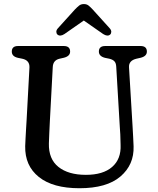

<svg xmlns="http://www.w3.org/2000/svg" viewBox="-20 -932 796 968"><path d="M584 -292 566 -596Q565 -614.5 556.5 -623.2Q548 -632 531 -636L509 -640.5Q478.5 -648.5 478.5 -672Q478.5 -700 510.5 -700H688.5Q720.5 -700 720.5 -672Q720.5 -649 690 -641L668 -636Q628 -626.5 630.5 -592L648.5 -292.5Q650 -267.5 651.2 -243.8Q652.5 -220 653.5 -194.5Q656.5 -101.5 587.2 -42.2Q518 17 380.5 17Q246.5 17 175.8 -39.8Q105 -96.5 107 -195Q107.5 -210.5 108.8 -234.5Q110 -258.5 111.5 -283Q113 -307.5 114 -324L128.5 -592Q130 -628 92 -636L70 -640.5Q39.5 -647.5 39.5 -672Q39.5 -700 71 -700H301.5Q333.5 -700 333.5 -672Q333.5 -649 302.5 -641L280.5 -636Q247.5 -628.5 246 -594L231.5 -323Q229.5 -288.5 228.5 -260.5Q227.5 -232.5 226.5 -209Q224.5 -130.5 274.5 -90.5Q324.5 -50.5 413 -50.5Q499.5 -50.5 545.2 -90.2Q591 -130 588 -201Q587.5 -233.5 586.5 -253.8Q585.5 -274 584 -292ZM305 -760.5Q283.5 -746.5 270 -757.5Q264.5 -762 264 -771Q263.5 -780 272 -789.5L357.5 -884Q369.5 -896.5 379 -904Q388.5 -911.5 403 -911.5Q417 -911.5 426.5 -904Q436 -896.5 447.5 -884L533 -789.5Q541.5 -780 541 -771Q540.5 -762 535 -757.5Q522 -746.5 500 -760.5L402.5 -828.5Z"/></svg>

Font: Fraunces 9pt S100
Style: Regular
Weight: 400
Version: Version 1.000; ttfautohint (v1.8.3)